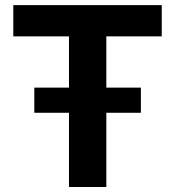

<svg xmlns="http://www.w3.org/2000/svg" viewBox="-20 -748 701 768"><path d="M33.2 -602.5V-727.5H627V-602.5H405.3V0H255.9V-602.5ZM117.2 -296.9V-397.5H543.5V-296.9Z"/></svg>

Font: Inter 18pt
Style: Bold
Weight: 700
Designer: Rasmus Andersson
Foundry: rsms
Version: Version 4.001;git-66647c0bb